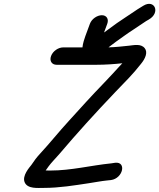

<svg xmlns="http://www.w3.org/2000/svg" viewBox="-20 -873 816 984"><path d="M607 -548.8C603.3 -544.8 596.9 -538 590.4 -531C571.2 -509.7 544.5 -481 509.9 -444.7C447.2 -380.1 390.3 -316.5 334.3 -255C281.4 -197.4 232.4 -135.9 186.1 -86.2C166.5 -65.1 155.1 -49 140.6 -27.4C130.5 -14.6 92.4 27.7 106.3 61C121 96 172.9 90 205.7 90C284.9 90 363.1 76.8 433.9 66.2C470.1 60.8 497.8 55 528.4 51.9L548.7 49.8C610.7 41.4 629.8 -45.9 569.8 -38.8L550 -35.8C445 -25.1 344.3 1 238.6 1C229.3 1 222.5 1 214 0.7C217.7 -4.4 223.5 -12.3 229.5 -21C242.3 -38.3 261.3 -58 282.6 -81.8C376.8 -192.9 467.3 -292.3 569.2 -399.4C624.4 -456.9 660.3 -491.5 702.7 -545.9C724.5 -572.2 738.8 -604.9 721.7 -626C702.2 -650.5 665.8 -641.3 641.6 -638.9C609.4 -635.6 574.1 -631.2 536 -630.3C549.5 -640.7 561.4 -649.8 575.4 -660C601.2 -677.9 634.5 -702.8 659.7 -718.7C685.9 -735.3 708.5 -752.3 729.1 -765.1L742.5 -772.8C804.4 -808.3 772.3 -879.3 714.3 -843.5L701.8 -835.8C691.3 -829.6 678.3 -821.3 665.4 -812.3C639.5 -794.5 608.4 -774.9 578.7 -754.2C563.3 -743.4 550.6 -733.2 537.4 -724L513.2 -706.4L529.7 -751C538.7 -775.3 526.3 -795 502 -795C478.9 -795 450.3 -777 440.7 -751L417.4 -688C413.7 -678 411 -669.9 409 -662.1L405 -645.9C404.9 -645.3 404.7 -644.3 404.6 -643.6L402.6 -630H303C279.9 -630 251.3 -612 241.7 -586C232.5 -561.2 245.3 -541 270.1 -541H474.1C519.1 -541 567.1 -544.4 607 -548.8Z"/></svg>

Font: Just Breathe
Style: BdObl7
Weight: 400
Foundry: Cannot Into Space Fonts
Version: Version 0.72